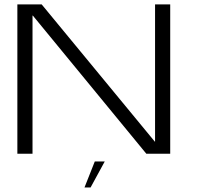

<svg xmlns="http://www.w3.org/2000/svg" viewBox="-20 -695 889 868"><path d="M58.5 0H127V-624.5H128.5L641.5 0H749.5V-675H681V-54.5H680L168.5 -675H58.5ZM362 152.5H389.5L453.5 35H408.5Z"/></svg>

Font: Anybody Expanded Light
Style: Regular
Weight: 300
Width: 7
Version: Version 1.113;gftools[0.9.25]